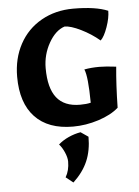

<svg xmlns="http://www.w3.org/2000/svg" viewBox="-56 -576 644 889"><g transform="rotate(-5 266.5 -132.0)"><path d="M32 -241Q32 -326 68 -392.5Q104 -459 169.5 -496Q235 -533 318 -533Q422 -533 479 -509Q479 -476 464 -433.5Q449 -391 432 -375Q393 -408 346 -431Q299 -454 271 -454Q228 -440 197.5 -386Q167 -332 167 -269Q167 -177 202.5 -132Q238 -87 311 -87Q341 -87 361 -92Q360 -215 345 -248Q377 -254 415 -254Q445 -254 493 -248Q485 -166 483 -58Q448 -27 389 -8Q330 11 270 11Q155 11 93.5 -54Q32 -119 32 -241ZM215 242Q233 212 233 170Q233 152 222.5 127.5Q212 103 198 88Q218 70 245.5 57.5Q273 45 302 40L337 64Q337 128 316 177Q295 226 249 269Z"/></g></svg>

Font: Mirza
Style: Bold
Weight: 700
Designer: Arabic design by Kourosh Beigpour, Latin design by Eduardo Tunni, engineering by Lasse Fister
Version: Version 1.0010g